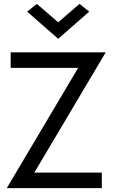

<svg xmlns="http://www.w3.org/2000/svg" viewBox="-20 -970 585 990"><path d="M35 -620H383L15 0H505V-80H157L525 -700H35ZM280 -855 170 -950 120 -910 280 -770 440 -910 390 -950Z"/></svg>

Font: Glinicke Jost Regular
Style: Regular
Weight: 400
Version: Version 3.710